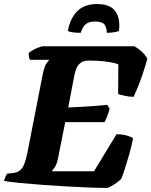

<svg xmlns="http://www.w3.org/2000/svg" viewBox="-31 -934 752 954"><path d="M499 0Q469 0 417 -2Q365 -4 303 -7.5Q241 -11 179.5 -15.5Q118 -20 67.5 -25Q17 -30 -11 -35Q-8 -46 -3.5 -56.5Q1 -67 5 -71L37 -75Q56 -77 69 -88Q82 -99 90.5 -121.5Q99 -144 106 -180L180 -558Q189 -605 201 -620.5Q213 -636 214 -637H117Q115 -643 113 -651Q111 -659 112 -671Q119 -678 133 -685.5Q147 -693 161.5 -698.5Q176 -704 182 -704H637Q651 -697 671 -679.5Q691 -662 701 -642Q690 -602 677.5 -565Q665 -528 653 -499Q641 -470 633 -453Q611 -453 589 -458Q567 -463 556 -467L557 -614Q550 -618 529.5 -622.5Q509 -627 478.5 -630Q448 -633 410 -633Q386 -633 371.5 -623Q357 -613 349.5 -596Q342 -579 338 -557L308 -400Q348 -402 379.5 -403.5Q411 -405 440.5 -407.5Q470 -410 502 -413L514 -393Q507 -370 500.5 -353.5Q494 -337 489 -327H293L258 -151Q253 -123 243.5 -107Q234 -91 226 -83H436L548 -267Q577 -267 599 -260.5Q621 -254 630 -248Q623 -209 612 -170Q601 -131 590.5 -98.5Q580 -66 572 -46Q565 -38 550 -27Q535 -16 520.5 -8Q506 0 499 0ZM370 -771Q341 -771 326 -774Q311 -777 306 -780Q318 -844 353.5 -879Q389 -914 451 -914Q517 -914 542.5 -877.5Q568 -841 560 -780Q554 -777 537 -774Q520 -771 500 -771Q498 -805 484.5 -816Q471 -827 441 -827Q413 -827 397 -815.5Q381 -804 370 -771Z"/></svg>

Font: Texturina 12pt Black
Style: Italic
Weight: 900
Italic angle: -11°
Designer: Guillermo Torres Carreño
Foundry: Omnibus-Type
Version: Version 1.002